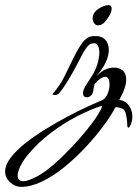

<svg xmlns="http://www.w3.org/2000/svg" viewBox="-216 -423 537 750"><path d="M-134 307Q-156 307 -176 289.5Q-196 272 -196 247Q-196 221 -174 192.5Q-152 164 -116.5 136Q-81 108 -38 81.5Q5 55 47.5 32.5Q90 10 126 -6.5Q162 -23 183 -32Q197 -38 204.5 -57Q212 -76 212 -93Q212 -106 208 -114.5Q204 -123 195 -123Q188 -123 177.5 -116.5Q167 -110 153 -94L148 -67Q146 -55 138.5 -49Q131 -43 124 -43Q108 -43 108 -60Q108 -68 114 -80Q118 -88 129 -104.5Q140 -121 144 -128Q158 -150 165 -174.5Q172 -199 172 -218Q172 -236 165.5 -246.5Q159 -257 143 -253Q132 -251 121 -235.5Q110 -220 100.5 -201Q91 -182 84 -169Q68 -139 48.5 -106.5Q29 -74 13 -57Q8 -52 -3 -52Q-7 -52 -9.5 -53.5Q-12 -55 -9 -58Q17 -87 36 -125Q55 -163 72 -198.5Q89 -234 107 -257.5Q125 -281 149 -282Q180 -284 194.5 -268.5Q209 -253 209 -229Q209 -184 166 -132Q165 -131 163 -127Q192 -159 230 -159Q250 -159 263.5 -147.5Q277 -136 277 -112Q277 -97 270.5 -77.5Q264 -58 250 -33Q275 -29 288 -10Q301 9 301 32Q301 48 295 63Q289 76 286 76Q281 76 281 63Q280 34 273.5 15Q267 -4 235 -4Q217 30 186.5 71Q156 112 117 153.5Q78 195 35 230Q-8 265 -51.5 286Q-95 307 -134 307ZM-125 285Q-116 285 -102 280Q-88 275 -69 265Q-40 249 -6.5 220Q27 191 60.5 155.5Q94 120 121.5 86.5Q149 53 165.5 26.5Q182 0 183 -10Q138 4 85.5 31Q33 58 -18 96.5Q-69 135 -110 185Q-126 205 -136.5 226.5Q-147 248 -147 263Q-147 285 -125 285ZM166 -324Q158 -324 152 -332Q146 -340 146 -351Q146 -373 168 -388Q190 -403 209 -403Q220 -403 220 -390Q220 -377 212 -363Q207 -354 195 -339Q183 -324 166 -324Z"/></svg>

Font: The Nautigal
Style: Bold
Weight: 700
Designer: Robert E. Leuschke
Foundry: Robert E. Leuschke
Version: Version 1.100; ttfautohint (v1.8.3)